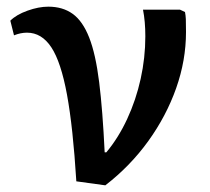

<svg xmlns="http://www.w3.org/2000/svg" viewBox="-20 -538 631 576"><path d="M296 18 209 6Q199 -156 181 -254Q163 -352 134 -396Q105 -440 61 -440Q42 -440 22 -432L11 -476Q29 -494 62.5 -506Q96 -518 125 -518Q168 -518 198 -496.5Q228 -475 247.5 -425.5Q267 -376 277.5 -291.5Q288 -207 294 -81H299Q335 -124 361.5 -181Q388 -238 402 -301.5Q416 -365 416 -429Q416 -474 409 -509H520L535 -502Q537 -492 537.5 -480.5Q538 -469 538 -442Q538 -357 508.5 -273.5Q479 -190 425 -115Q371 -40 296 18Z"/></svg>

Font: Literata 12pt Medium
Style: Regular
Weight: 500
Designer: Latin by Veronika Burian and Jose Scaglione. Greek by Irene Vlachou. Cyrillic by Vera Evstafieva.
Foundry: TypeTogether
Version: Version 3.002